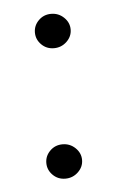

<svg xmlns="http://www.w3.org/2000/svg" viewBox="-37 -377 251 412"><g transform="rotate(-5 88.5 -170.5)"><path d="M88 -274Q72 -274 61 -285Q50 -296 50 -311Q50 -326 61 -337Q72 -348 88 -348Q104 -348 115.5 -337Q127 -326 127 -311Q127 -296 115.5 -285Q104 -274 88 -274ZM88 7Q72 7 61 -4Q50 -15 50 -30Q50 -45 61 -56Q72 -67 88 -67Q104 -67 115.5 -56Q127 -45 127 -30Q127 -15 115.5 -4Q104 7 88 7Z"/></g></svg>

Font: Alumni Sans
Style: Regular
Weight: 400
Designer: Robert E. Leuschke
Foundry: Robert E. Leuschke
Version: Version 1.018